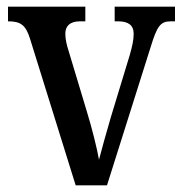

<svg xmlns="http://www.w3.org/2000/svg" viewBox="-20 -556 547 576"><path d="M70 -440 207 0H301L432 -415C451 -477 461 -492 492 -492H505V-536H324V-492H335C365 -492 381 -480 381 -455C381 -436 377 -418 369 -390L313 -206C298 -155 284 -104 277 -77C271 -111 256 -171 241 -220L185 -406C180 -422 176 -438 176 -455C176 -478 190 -492 220 -492H236V-536H4V-492C41 -492 57 -482 70 -440Z"/></svg>

Font: Noto Serif Thai Condensed Medium
Style: Regular
Weight: 500
Width: 3
Designer: Monotype Design Team
Foundry: Monotype Imaging Inc.
Version: Version 2.002